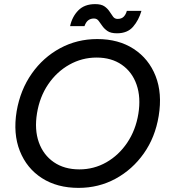

<svg xmlns="http://www.w3.org/2000/svg" viewBox="-20 -902 820 934"><path d="M362 12Q258 12 184 -35.5Q110 -83 76.5 -167.5Q43 -252 61 -361Q79 -465 134.5 -544Q190 -623 272.5 -667.5Q355 -712 453 -712Q557 -712 630.5 -664Q704 -616 737 -532Q770 -448 752 -338Q735 -234 679.5 -155.5Q624 -77 542 -32.5Q460 12 362 12ZM366 -78Q437 -78 497.5 -112.5Q558 -147 599 -208Q640 -269 653 -348Q666 -428 644.5 -490Q623 -552 572.5 -587Q522 -622 450 -622Q379 -622 317.5 -587.5Q256 -553 214.5 -492Q173 -431 160 -351Q147 -271 169 -209.5Q191 -148 242 -113Q293 -78 366 -78ZM549 -740Q519 -740 503 -751Q487 -762 477.5 -776Q468 -790 459.5 -801Q451 -812 437 -812Q421 -812 409.5 -803.5Q398 -795 391 -775H321Q331 -821 361 -851.5Q391 -882 443 -882Q472 -882 487.5 -871.5Q503 -861 512.5 -846.5Q522 -832 530 -821Q538 -810 552 -810Q571 -810 581.5 -820.5Q592 -831 597 -849H668Q655 -804 627.5 -772Q600 -740 549 -740Z"/></svg>

Font: Figtree Medium
Style: Italic
Weight: 500
Italic angle: -9.5°
Foundry: Erik Kennedy
Version: Version 2.001; ttfautohint (v1.8.4.7-5d5b);gftools[0.9.27]